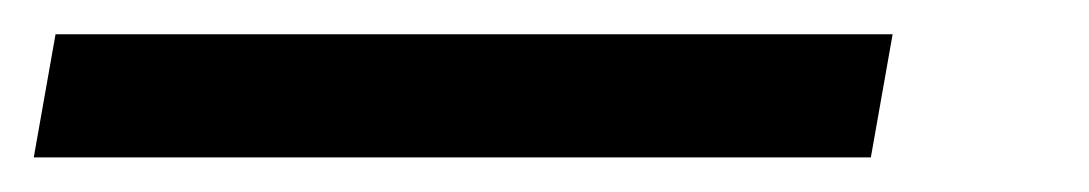

<svg xmlns="http://www.w3.org/2000/svg" viewBox="-29 -20 635 112"><path d="M-9.3 71.8H479L491.7 0H3.4Z"/></svg>

Font: Cascadia Mono SemiLight
Style: Italic
Weight: 350
Italic angle: -10°
Monospace: yes
Designer: Aaron Bell
Foundry: Saja Typeworks
Version: Version 2404.023